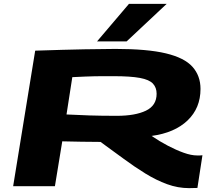

<svg xmlns="http://www.w3.org/2000/svg" viewBox="-20 -963 1103 993"><path d="M48 0 162 -701Q313 -706 416 -708Q519 -710 577 -710Q742 -710 838 -687Q934 -664 975.5 -617.5Q1017 -571 1017 -503Q1017 -404 950 -340Q883 -276 764 -260Q805 -232 848 -209.5Q891 -187 930 -173Q969 -159 1000 -159Q1005 -159 1013.5 -159Q1022 -159 1027 -160L1001 9Q995 9 979.5 9.5Q964 10 958 10Q900 10 844 -10.5Q788 -31 732 -65.5Q676 -100 618.5 -142.5Q561 -185 500 -229Q450 -229 401 -230Q352 -231 302 -232L264 0ZM584 -364Q679 -364 734.5 -390.5Q790 -417 790 -478Q790 -510 771 -530.5Q752 -551 703.5 -560Q655 -569 568 -569Q535 -569 512 -569Q489 -569 468 -568.5Q447 -568 420.5 -567Q394 -566 354 -564L324 -371Q381 -368 442.5 -366Q504 -364 584 -364ZM482 -749 647 -943H842L635 -749Z"/></svg>

Font: Georama ExtraExtended
Style: Bold Italic
Weight: 700
Width: 8
Italic angle: -9°
Designer: Jean-Baptiste Levee
Foundry: Production Type
Version: Version 1.000